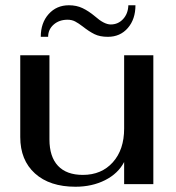

<svg xmlns="http://www.w3.org/2000/svg" viewBox="-20 -700 671 730"><path d="M57 -179V-490H168V-170Q168 -104 200.5 -69.5Q233 -35 295 -35Q366 -35 409 -83Q452 -131 452 -211V-490H563V0H452V-84Q429 -40 379.5 -15Q330 10 267 10Q169 10 113 -40.5Q57 -91 57 -179ZM242 -680Q271 -680 294 -669Q317 -658 341 -638Q376 -607 401 -607Q429 -607 448 -627.5Q467 -648 468 -680H495Q495 -627 466 -593.5Q437 -560 390 -560Q360 -560 339.5 -570Q319 -580 295 -599Q278 -612 265.5 -618.5Q253 -625 237 -625Q205 -625 184 -606.5Q163 -588 163 -560H135Q135 -613 165 -646.5Q195 -680 242 -680Z"/></svg>

Font: Fahkwang Medium
Style: Regular
Weight: 500
Version: Version 1.000; ttfautohint (v1.6)